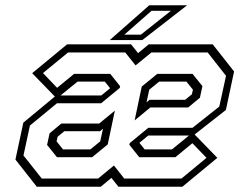

<svg xmlns="http://www.w3.org/2000/svg" viewBox="-20 -708 950 728"><path d="M119.5 0 38.5 -103 68.5 -243 188 -342 102 -430.5 234.5 -540H477L503.5 -506.5L544 -540H786.5L867.5 -437L836.5 -291L718 -198L804 -109.5L671.5 0H429L402.5 -33.5L362 0ZM138.5 -31H352L412 -80.5L451 -31H668L763 -109.5L709.5 -165L645 -112H508L470.5 -159L472 -165.5L542.5 -223.5H710L811.5 -304L837 -420.5L767.5 -509H554L494 -460L455 -509H238L143 -431L196.5 -375L261 -428H398L435.5 -381L434 -374.5L363.5 -316.5H196L93.5 -232L69 -118.5ZM490.5 -251.5 517.5 -380 576.5 -428H710L747.5 -381.5L738 -337.5L693.5 -300.5H550ZM377.5 -398.5H274L209.5 -346H364L397.5 -373.5ZM535.5 -320 547 -329.5H682L707.5 -350.5L711.5 -368L687 -398.5H583.5L546 -368ZM196 -112 158.5 -158.5 168 -202.5 212.5 -239.5H356L415.5 -288.5L388.5 -160.5L329.5 -112ZM219 -141.5H322.5L360 -172L370.5 -220L359 -210.5H224L198.5 -189.5L194.5 -172ZM632 -141.5 696.5 -194H542L508.5 -166.5L528.5 -141.5ZM396 -556 546 -688H689.5L519.5 -556ZM451.5 -576.5H514L628 -667H554.5Z"/></svg>

Font: Tourney Expanded Light
Style: Italic
Weight: 300
Width: 7
Italic angle: -12°
Designer: Tyler Finck
Foundry: Etcetera Type Co
Version: Version 1.010; ttfautohint (v1.8.3)